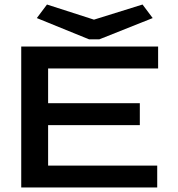

<svg xmlns="http://www.w3.org/2000/svg" viewBox="-20 -830 790 850"><path d="M74 0V-624H680V-527H193V-373H599V-276H193V-97H676V0ZM611 -810 656 -750 420 -656H374L143 -750L188 -810L396 -743Z"/></svg>

Font: Inconsolata ExtraExpanded
Style: Bold
Weight: 700
Width: 8
Monospace: yes
Designer: Raph Levien, Cyreal, Brenton Simpson
Foundry: Raph Levien, Cyreal, Google
Version: Version 3.100; ttfautohint (v1.8.4.7-5d5b)